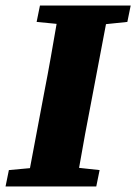

<svg xmlns="http://www.w3.org/2000/svg" viewBox="-29 -672 491 692"><path d="M103 -593 175 -586C161 -505 147 -423 131 -342L79 -66L3 -59L-9 0H318L330 -59L256 -67C270 -148 285 -229 301 -311L353 -585L430 -593L442 -652H115Z"/></svg>

Font: Source Serif Pro Black
Style: Italic
Weight: 900
Italic angle: -12°
Designer: Frank Grießhammer
Foundry: Adobe Systems Incorporated
Version: Version 3.001;hotconv 1.0.111;makeotfexe 2.5.65597